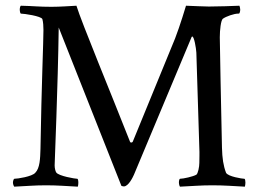

<svg xmlns="http://www.w3.org/2000/svg" viewBox="-20 -666 929 688"><path d="M164.1 -641.6C119.1 -641.6 99.6 -644.5 54.7 -645.5C52.7 -644.5 50.8 -637.7 50.8 -631.8C50.8 -626 52.7 -617.2 54.7 -617.2C66.4 -617.2 127 -608.4 131.8 -597.7C134.8 -586.9 135.7 -571.3 135.7 -558.6C135.7 -516.6 128.9 -366.2 125 -131.8C124 -97.7 123 -63.5 106.4 -46.9C94.7 -33.2 43 -25.4 31.2 -25.4C29.3 -25.4 26.4 -17.6 26.4 -11.7C26.4 -5.9 29.3 1 31.2 2.9C76.2 1 100.6 -2 145.5 -2C187.5 -2 219.7 1 258.8 2.9C259.8 0 260.7 -4.9 260.7 -10.7C260.7 -17.6 259.8 -25.4 256.8 -25.4C249 -25.4 190.4 -35.2 181.6 -47.9C178.7 -51.8 175.8 -63.5 175.8 -73.2C175.8 -85 187.5 -354.5 190.4 -567.4L415 0C418 1 420.9 2 423.8 2C440.4 2 456.1 -31.2 460 -40L664.1 -527.3C666 -532.2 667 -535.2 668.9 -535.2C675.8 -535.2 682.6 -494.1 683.6 -477.5L694.3 -133.8C695.3 -119.1 694.3 -95.7 694.3 -82C694.3 -68.4 689.5 -43.9 683.6 -40C671.9 -33.2 636.7 -25.4 625 -25.4C623 -25.4 621.1 -18.6 621.1 -12.7C621.1 -6.8 623 1 625 2.9C669.9 1 696.3 -2 741.2 -2C784.2 -2 818.4 1 857.4 2.9C858.4 0 859.4 -6.8 859.4 -11.7C859.4 -17.6 858.4 -25.4 855.5 -25.4C848.6 -25.4 796.9 -33.2 790 -46.9C780.3 -72.3 776.4 -98.6 775.4 -136.7C772.5 -263.7 767.6 -513.7 767.6 -532.2C767.6 -558.6 771.5 -592.8 778.3 -598.6C790 -607.4 819.3 -617.2 833 -617.2H835.9C838.9 -617.2 840.8 -626 840.8 -631.8C840.8 -636.7 838.9 -643.6 837.9 -645.5C812.5 -644.5 762.7 -642.6 728.5 -642.6C710 -642.6 678.7 -644.5 646.5 -645.5C646.5 -645.5 625 -573.2 607.4 -528.3L456.1 -159.2C455.1 -156.2 452.1 -155.3 451.2 -155.3C450.2 -155.3 447.3 -155.3 446.3 -157.2C377.9 -331.1 272.5 -585 253.9 -645.5C231.4 -644.5 197.3 -641.6 164.1 -641.6Z"/></svg>

Font: Crimson
Style: Roman
Weight: 400
Version: Version 0.2